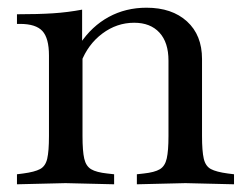

<svg xmlns="http://www.w3.org/2000/svg" viewBox="-20 -475 637 498"><path d="M335 3V-23L353 -25Q381 -28 394.5 -36Q408 -44 412.5 -64Q417 -84 417 -122V-318Q417 -365 393.5 -390.5Q370 -416 328 -416Q283 -416 245.5 -388Q208 -360 190 -313L188 -362Q218 -407 262 -431Q306 -455 360 -455Q426 -455 465 -419.5Q504 -384 504 -322V-122Q504 -83 508.5 -63.5Q513 -44 527 -36.5Q541 -29 571 -25L587 -23V3L461 0ZM24 3V-23L40 -25Q70 -29 84 -36.5Q98 -44 102.5 -63.5Q107 -83 107 -122V-331Q107 -376 90 -394.5Q73 -413 32 -413H24V-438Q79 -438 117.5 -440.5Q156 -443 193 -450V-370L194 -368V-122Q194 -83 198.5 -63.5Q203 -44 216.5 -36Q230 -28 258 -25L276 -23V3L150 0Z"/></svg>

Font: Baskervville Medium
Style: Regular
Weight: 500
Version: Version 1.100